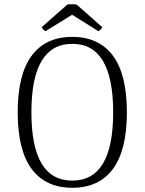

<svg xmlns="http://www.w3.org/2000/svg" viewBox="-20 -878 686 911"><path d="M64 -345Q64 -525 130.5 -614Q197 -703 323 -703Q449 -703 515.5 -614Q582 -525 582 -345Q582 -165 515.5 -76Q449 13 323 13Q197 13 130.5 -76Q64 -165 64 -345ZM517 -345Q517 -670 323 -670Q129 -670 129 -345Q129 -21 323 -21Q517 -21 517 -345ZM465 -749Q463 -744 457.5 -738Q452 -732 447 -730L322 -808L196 -730Q191 -732 185 -738.5Q179 -745 178 -749L299 -856Q305 -858 321 -858Q338 -858 344 -856Z"/></svg>

Font: Arima Madurai Light
Style: Regular
Weight: 300
Designer: Joana Correia and Natanael Gama
Foundry: NDISCOVER
Version: Version 1.019